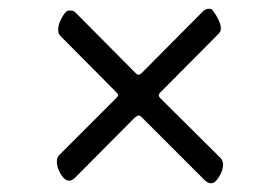

<svg xmlns="http://www.w3.org/2000/svg" viewBox="-20 -470 622 439"><path d="M448 -58 303 -203Q300 -206 297 -206Q295 -206 289 -202L151 -63Q147 -59 142 -57.5Q137 -56 133 -58Q126 -60 118 -73.5Q110 -87 110 -100Q110 -110 115 -115L245 -245Q250 -250 250 -252Q250 -255 245 -260L118 -388Q113 -393 113 -402Q113 -413 119 -425Q125 -437 131 -443Q134 -446 140 -446Q148 -446 152 -442L290 -303Q294 -299 296.5 -299Q299 -299 303 -302L445 -445Q452 -450 457 -450Q463 -450 466 -447Q485 -421 485 -405Q485 -397 478 -391L346 -258Q340 -252 346 -246L484 -109Q490 -103 490 -93Q490 -81 481 -66Q472 -51 463 -51Q455 -51 448 -58Z"/></svg>

Font: EB Garamond SemiBold
Style: Italic
Weight: 600
Italic angle: -17.2°
Designer: Georg Duffner and Octavio Pardo
Foundry: Georg Duffner
Version: Version 1.000